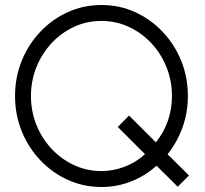

<svg xmlns="http://www.w3.org/2000/svg" viewBox="-20 -734 816 766"><path d="M689 11 604.5 -73Q560.5 -33 504 -10.5Q447.5 12 385 12Q313.5 12 251 -16.2Q188.5 -44.5 141 -94.5Q93.5 -144.5 66.8 -210.2Q40 -276 40 -351Q40 -426 66.8 -491.8Q93.5 -557.5 141 -607.5Q188.5 -657.5 251 -685.8Q313.5 -714 385 -714Q456.5 -714 518.8 -685.8Q581 -657.5 628.5 -607.5Q676 -557.5 702.8 -491.8Q729.5 -426 729.5 -351Q729.5 -284.5 708 -225.2Q686.5 -166 648.5 -118.5L734 -34ZM385 -51.5Q432.5 -51.5 478.2 -69.2Q524 -87 558.5 -119L450 -227.5L495 -273L602 -166Q666 -247 666 -351Q666 -412.5 644 -466.8Q622 -521 583.2 -562.2Q544.5 -603.5 493.5 -627Q442.5 -650.5 385 -650.5Q326 -650.5 275 -626.8Q224 -603 185.5 -561.5Q147 -520 125.2 -465.8Q103.5 -411.5 103.5 -351Q103.5 -289.5 125.5 -235.2Q147.5 -181 186.2 -139.8Q225 -98.5 276 -75Q327 -51.5 385 -51.5Z"/></svg>

Font: Urbanist Light
Style: Regular
Weight: 300
Designer: Corey Hu
Foundry: Corey Hu
Version: Version 1.330; ttfautohint (v1.8.4.7-5d5b)